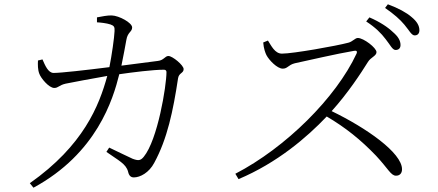

<svg xmlns="http://www.w3.org/2000/svg" viewBox="-20 -833 2040 895"><path d="M476 -125C532 -85 567 -70 577 -33C581 -14 590 -6 604 -6C633 -6 675 -28 699 -74C760 -186 787 -316 810 -468C814 -494 836 -491 836 -511C836 -529 784 -572 765 -572C749 -572 744 -552 716 -549L546 -527C555 -569 564 -620 569 -647C575 -684 596 -684 596 -705C596 -727 535 -760 501 -761C483 -762 452 -756 432 -752V-729C449 -728 477 -725 495 -719C512 -713 515 -707 514 -688C513 -659 501 -575 490 -520C379 -506 264 -493 230 -493C204 -493 190 -529 178 -556L157 -551C156 -532 156 -508 163 -490C170 -469 208 -423 233 -423C252 -423 255 -436 286 -443C313 -449 413 -467 480 -479C442 -340 369 -155 119 21L136 42C431 -118 507 -370 536 -487C598 -496 693 -508 744 -508C752 -508 756 -504 756 -497C756 -433 715 -181 650 -102C635 -84 625 -83 598 -93C579 -101 528 -127 489 -145Z M1778 -650C1799 -624 1809 -600 1824 -600C1837 -600 1847 -607 1847 -623C1847 -643 1837 -662 1811 -684C1788 -706 1751 -731 1702 -752L1687 -733C1730 -705 1757 -678 1778 -650ZM1865 -718C1887 -692 1898 -668 1913 -668C1926 -668 1935 -676 1935 -692C1935 -712 1925 -732 1898 -754C1875 -774 1837 -795 1788 -813L1775 -796C1818 -766 1844 -743 1865 -718ZM1207 -635C1209 -607 1217 -586 1222 -576C1234 -553 1272 -513 1298 -513C1321 -513 1323 -530 1354 -538C1410 -550 1552 -583 1630 -596C1641 -598 1647 -595 1642 -583C1546 -377 1312 -145 1077 -23L1092 2C1272 -74 1410 -192 1503 -290C1591 -238 1661 -182 1733 -107C1790 -46 1802 -14 1826 -14C1845 -14 1854 -27 1854 -44C1854 -121 1687 -237 1526 -315C1601 -398 1662 -491 1695 -544C1708 -566 1735 -572 1735 -590C1735 -610 1675 -656 1648 -656C1635 -656 1624 -639 1604 -634C1548 -619 1346 -583 1294 -583C1261 -583 1244 -621 1229 -644Z"/></svg>

Font: Noto Serif CJK HK Light
Style: Regular
Weight: 300
Designer: Ryoko NISHIZUKA 西塚涼子 (kana & ideographs); Frank Grießhammer (Latin, Greek & Cyrillic); Wenlong ZHANG 张文龙 (bopomofo); San
Foundry: Adobe
Version: Version 2.001;hotconv 1.1.0;makeotfexe 2.6.0